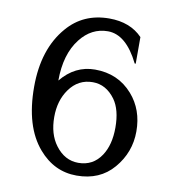

<svg xmlns="http://www.w3.org/2000/svg" viewBox="-84 -822 826 906"><g transform="rotate(10 329.0 -368.5)"><path d="M340.3 -50.8Q411.1 -50.8 450.2 -110.4Q484.4 -162.6 484.4 -244.6Q484.4 -330.1 450.2 -377.9Q406.7 -437.5 342.8 -437.5Q272.9 -437.5 230.5 -377.9Q191.4 -323.2 191.4 -244.6Q191.4 -162.6 230.5 -110.4Q274.9 -50.8 340.3 -50.8ZM526.4 -558.6H521.5Q458.5 -686.5 371.1 -686.5Q292.5 -686.5 239.3 -618.2Q180.7 -543 180.7 -417Q247.1 -498 342.8 -498Q453.6 -498 522.9 -418.9Q585 -348.1 585 -244.1Q585 -143.6 519 -66.4Q454.1 9.8 342.8 9.8Q235.4 9.8 160.6 -77.1Q73.2 -178.2 73.2 -368.2Q73.2 -549.8 167 -658.2Q243.2 -747.1 367.2 -747.1Q467.8 -747.1 526.4 -686Z"/></g></svg>

Font: Classica
Style: Book
Weight: 400
Version: Version 1.001